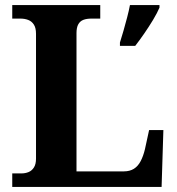

<svg xmlns="http://www.w3.org/2000/svg" viewBox="-20 -734 694 754"><path d="M28.1 0V-53H64.3Q79.2 -53 92.2 -58.3Q105.2 -63.6 113.3 -76.5Q121.4 -89.4 121.4 -111.1V-601.2Q121.4 -624.5 113 -637.4Q104.6 -650.4 90.8 -655.7Q76.9 -661 59.7 -661H28.1V-714H373.7V-661H339.8Q320.1 -661 307.1 -655.9Q294.1 -650.8 287.3 -638.3Q280.4 -625.9 280.4 -604V-61H466.4Q489.4 -61 505.6 -71Q521.8 -81.1 532.2 -100.9Q542.7 -120.7 549.2 -148.1L565.5 -223.1H621.6L614.6 0ZM451 -567Q457.6 -587.3 464.9 -613.1Q472.2 -639 479.3 -665.7Q486.3 -692.3 490.3 -714H606.3V-704Q597.3 -683 581.3 -656.3Q565.2 -629.6 546.6 -602.6Q528 -575.6 511.1 -554H451Z"/></svg>

Font: Noto Serif Ethiopic
Style: Regular
Weight: 400
Designer: Monotype Design Team
Foundry: Monotype Imaging Inc.
Version: Version 2.102